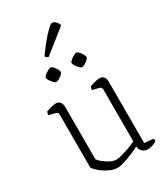

<svg xmlns="http://www.w3.org/2000/svg" viewBox="-222 -1015 973 1117"><g transform="rotate(-30 264.0 -456.0)"><path d="M229 5Q207 5 183 -5Q159 -15 138 -30Q117 -45 103.5 -59Q90 -73 90 -80V-430Q90 -441 85.5 -445.5Q81 -450 72 -452L30 -462Q31 -469 33 -475Q35 -481 36 -484Q49 -489 70 -494.5Q91 -500 100 -500Q121 -500 130.5 -487.5Q140 -475 140 -454V-103Q148 -91 166.5 -76Q185 -61 207 -50.5Q229 -40 246 -40Q260 -40 286 -47Q312 -54 339 -64.5Q366 -75 383 -83V-430Q383 -448 365 -452L323 -462Q324 -469 326 -475Q328 -481 329 -484Q342 -489 363 -494.5Q384 -500 393 -500Q414 -500 423.5 -487.5Q433 -475 433 -454V-43L491 -38Q493 -36 494.5 -31.5Q496 -27 496 -22Q487 -13 467.5 -6.5Q448 0 436 0Q414 0 398.5 -14.5Q383 -29 383 -49Q362 -38 331.5 -25Q301 -12 272.5 -3.5Q244 5 229 5ZM341 -606Q335 -606 325.5 -615.5Q316 -625 308 -637.5Q300 -650 300 -657Q300 -664 310.5 -673Q321 -682 334 -689Q347 -696 354 -696Q361 -696 370 -686Q379 -676 386 -664Q393 -652 393 -644Q393 -638 383.5 -629Q374 -620 362 -613Q350 -606 341 -606ZM168 -606Q162 -606 152.5 -615.5Q143 -625 135 -637.5Q127 -650 127 -657Q127 -664 137.5 -673Q148 -682 161 -689Q174 -696 181 -696Q188 -696 197 -686Q206 -676 213 -664Q220 -652 220 -644Q220 -638 210.5 -629Q201 -620 189 -613Q177 -606 168 -606ZM202 -754Q187 -760 183 -770Q231 -837 268.5 -877Q306 -917 318 -917Q329 -917 341 -905.5Q353 -894 357 -878Z"/></g></svg>

Font: Texturina 72pt Thin
Style: Regular
Weight: 100
Designer: Guillermo Torres Carreño
Foundry: Omnibus-Type
Version: Version 1.002; ttfautohint (v1.8.3)